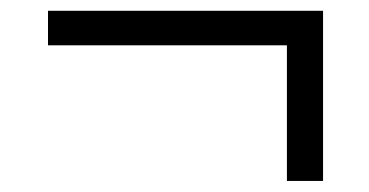

<svg xmlns="http://www.w3.org/2000/svg" viewBox="-20 -432 684 356"><path d="M512 -96.5V-348H69V-412H579V-96.5Z"/></svg>

Font: Encode Sans SemiCondensed SemiCondensed
Style: Regular
Weight: 400
Width: 4
Designer: Multiple Designers
Foundry: Impallari Type
Version: Version 3.000; ttfautohint (v1.8.3) -l 8 -r 50 -G 200 -x 14 